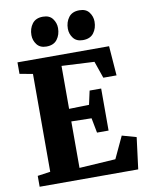

<svg xmlns="http://www.w3.org/2000/svg" viewBox="-103 -1055 871 1129"><g transform="rotate(-10 332.0 -491.0)"><path d="M117 -76V-660L39 -674.5V-743H586L599.5 -566.5H520.5L485.5 -667.5L290.5 -677.5V-421L410 -424L428 -506H497V-255H428L411 -343.5L290.5 -346V-68.5L507 -82L568 -212.5L653 -188.5L629 0H40.5V-65ZM223 -805Q185.5 -805 166.5 -830Q147.5 -855 147.5 -886Q147.5 -925.5 168.5 -953.5Q189.5 -981.5 232 -981.5H233Q271.5 -981.5 290.2 -956.5Q309 -931.5 309 -900.5Q309 -861 288 -833Q267 -805 224 -805ZM441 -805Q403 -805 384 -830Q365 -855 365 -886Q365 -925.5 386 -953.5Q407 -981.5 450 -981.5H451Q489.5 -981.5 508.2 -956.5Q527 -931.5 527 -900.5Q527 -861 506 -833Q485 -805 442 -805Z"/></g></svg>

Font: Merriweather 20pt Black
Style: Regular
Weight: 900
Version: Version 2.100